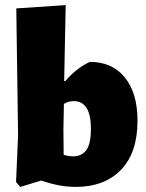

<svg xmlns="http://www.w3.org/2000/svg" viewBox="-20 -722 574 754"><path d="M333 -479Q421 -479 470.5 -417.5Q520 -356 520 -248Q520 -122 455 -55Q390 12 277 12Q214 12 142 -13L60 12L43 -7L51 -190L44 -689L238 -702L232 -404H237Q279 -454 333 -479ZM229 -215 230 -114Q250 -108 266 -108Q301 -108 319 -132.5Q337 -157 337 -217Q337 -325 269 -325Q249 -325 231 -314Z"/></svg>

Font: Alegreya Sans SC Black
Style: Regular
Weight: 900
Designer: Juan Pablo del Peral
Foundry: Huerta Tipografica
Version: Version 2.007